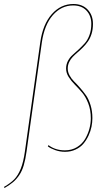

<svg xmlns="http://www.w3.org/2000/svg" viewBox="-61 -754 553 966"><path d="M-38.1 191.9 -41 186.5Q-7.3 167 11.2 147.7Q29.8 128.4 43.5 94.7Q57.1 61 64.5 6.8L141.6 -541Q154.3 -631.8 199.7 -682.9Q245.1 -733.9 308.1 -733.9Q353.5 -733.9 380.1 -705.8Q406.7 -677.7 406.7 -633.8Q406.7 -606.4 399.7 -583.7Q392.6 -561 381.3 -545.2Q370.1 -529.3 356.7 -515.9Q343.3 -502.4 329.8 -491Q316.4 -479.5 305.2 -468Q293.9 -456.5 286.9 -441.4Q279.8 -426.3 279.8 -409.2Q279.8 -391.6 289.1 -374.5Q298.3 -357.4 312 -344Q325.7 -330.6 341.8 -312.3Q357.9 -293.9 371.6 -274.7Q385.3 -255.4 394.5 -225.3Q403.8 -195.3 403.8 -159.7Q403.8 -138.7 399.4 -116.5Q395 -94.2 384.3 -71.3Q373.5 -48.3 358.4 -30.5Q343.3 -12.7 319.1 -1.5Q294.9 9.8 266.1 9.8Q240.7 9.8 217.3 1.5Q193.8 -6.8 179.7 -17.6L182.6 -23.9Q217.3 2.4 265.6 2.4Q299.8 2.4 326.2 -13.7Q352.5 -29.8 367.2 -54.9Q381.8 -80.1 388.9 -106.7Q396 -133.3 396 -158.7Q396 -200.2 383.1 -233.6Q370.1 -267.1 352.1 -288.3Q334 -309.6 315.7 -327.9Q297.4 -346.2 284.4 -366.7Q271.5 -387.2 271.5 -409.2Q271.5 -430.2 281 -448Q290.5 -465.8 304.4 -477.8Q318.4 -489.7 335 -505.4Q351.6 -521 365.5 -536.4Q379.4 -551.8 388.9 -577.1Q398.4 -602.5 398.4 -633.8Q398.4 -674.8 374 -700.7Q349.6 -726.6 307.1 -726.6Q247.6 -726.6 204.8 -677.7Q162.1 -628.9 149.4 -540L72.8 6.8Q66.9 49.3 58.3 78.1Q49.8 106.9 35.4 127.9Q21 148.9 4.6 162.6Q-11.7 176.3 -38.1 191.9Z"/></svg>

Font: Fira Sans Compressed Eight
Style: Italic
Weight: 100
Width: 3
Italic angle: -8°
Designer: Carrois Corporate & Edenspiekermann AG
Foundry: Carrois Corporate GbR & Edenspiekermann AG
Version: Version 4.203;PS 004.203;hotconv 1.0.88;makeotf.lib2.5.64775